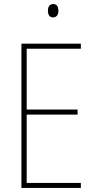

<svg xmlns="http://www.w3.org/2000/svg" viewBox="-20 -930 472 950"><path d="M243 -910C223 -910 217 -893 217 -877C217 -859 224 -844 242 -844C261 -844 269 -858 269 -877C269 -893 264 -910 243 -910ZM380 0V-25H112V-363H364V-388H112V-689H380V-714H86V0Z"/></svg>

Font: Noto Sans Malayalam Condensed Thin
Style: Regular
Weight: 100
Width: 3
Designer: Jelle Bosma - Monotype Design Team
Foundry: Monotype Imaging Inc.
Version: Version 2.104